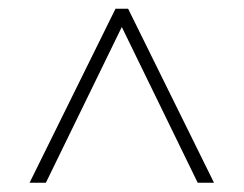

<svg xmlns="http://www.w3.org/2000/svg" viewBox="-20 -752 547 431"><path d="M460.4 -341.8H423.8L253.4 -691.4L83 -341.8H46.4L239.3 -732.4H267.6Z"/></svg>

Font: Kumbh Sans ExtraLight
Style: Regular
Weight: 250
Version: Version 1.005